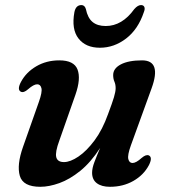

<svg xmlns="http://www.w3.org/2000/svg" viewBox="-20 -706 656 738"><path d="M552.5 -108.5Q567.5 -100.5 552 -70.5Q532 -33 492.5 -10.5Q453 12 402.5 12Q370.5 12 352.2 -1.8Q334 -15.5 334 -42Q334 -59.5 342.8 -82.8Q351.5 -106 365 -137.5Q329 -82 288.5 -49.2Q248 -16.5 208.2 -2.2Q168.5 12 135 12Q68.5 12 56.2 -30Q44 -72 68.5 -141.5L129.5 -314.5Q143 -352.5 139.2 -367.2Q135.5 -382 123 -382Q109.5 -382 88 -363Q71 -348 60 -353.5Q45 -361.5 60.5 -391Q80.5 -428.5 119.5 -451.2Q158.5 -474 208 -474Q264.5 -474 278 -438.8Q291.5 -403.5 270 -342L208 -165.5Q191.5 -121 196.2 -102Q201 -83 226 -83Q250 -83 281.5 -104.2Q313 -125.5 343.5 -166.5Q374 -207.5 395.5 -268Q411.5 -310.5 418 -332.2Q424.5 -354 424.5 -367Q424.5 -381.5 419.8 -392.2Q415 -403 415 -417.5Q415 -443 444.5 -458.5Q474 -474 526 -474Q602 -474 562.5 -366L483 -147Q469.5 -109.5 473.2 -94.5Q477 -79.5 489.5 -79.5Q503 -79.5 524.5 -99Q541.5 -113.5 552.5 -108.5ZM386.5 -606Q449.5 -606 496.5 -671.5Q510 -686.5 522 -686.5Q531.5 -686.5 534.8 -679.2Q538 -672 533 -659.5Q511 -593.5 464.8 -558Q418.5 -522.5 364 -522.5Q309.5 -522.5 281.8 -558Q254 -593.5 266 -659.5Q271.5 -686.5 293 -686.5Q305.5 -686.5 310 -671.5Q317 -637 335.8 -621.5Q354.5 -606 386.5 -606Z"/></svg>

Font: Fraunces 9pt SemiBold
Style: Italic
Weight: 600
Italic angle: -16°
Version: Version 1.000;[b76b70a41]